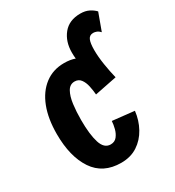

<svg xmlns="http://www.w3.org/2000/svg" viewBox="-183 -857 891 978"><g transform="rotate(-30 262.5 -368.5)"><path d="M242 13Q136 13 83 -66Q30 -145 30 -278Q30 -368 55.5 -434Q81 -500 129 -536.5Q177 -573 242 -573Q279 -573 306 -563Q305 -571 304.5 -580Q304 -589 304 -599Q304 -664 339 -707Q374 -750 440 -750Q469 -750 490 -739.5Q511 -729 525 -714L488 -613Q478 -624 467.5 -628Q457 -632 448 -632Q426 -632 417.5 -613Q409 -594 409 -553Q409 -514 416.5 -466.5Q424 -419 434 -379L304 -353Q302 -378 296.5 -404Q291 -430 278 -447.5Q265 -465 242 -465Q214 -465 199 -438.5Q184 -412 178.5 -369.5Q173 -327 173 -278Q173 -193 188.5 -144Q204 -95 242 -95Q266 -95 279.5 -112Q293 -129 299 -152.5Q305 -176 306 -196L434 -182Q428 -129 403.5 -84.5Q379 -40 338.5 -13.5Q298 13 242 13Z"/></g></svg>

Font: Freeman
Style: Regular
Weight: 400
Designer: Vernon Adams, Aoife Mooney, Rodrigo Fuenzalida
Foundry: Rodrigo Fuenzalida
Version: Version 1.000; ttfautohint (v1.8.4.7-5d5b)